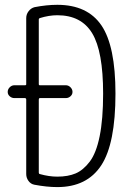

<svg xmlns="http://www.w3.org/2000/svg" viewBox="-20 -760 540 790"><path d="M139.6 -350.6V-49.8Q139.6 -44.9 143.6 -43.9Q181.6 -33.2 215.8 -33.2Q259.8 -33.2 291 -46.4Q322.3 -59.6 349.1 -94.7Q376 -129.9 390.1 -199.7Q404.3 -269.5 404.3 -375Q404.3 -548.8 359.4 -623Q314.5 -697.3 215.8 -697.3Q181.6 -697.3 143.6 -685.5Q139.6 -683.6 139.6 -680.7V-414.1Q139.6 -409.2 143.6 -409.2H251Q261.7 -409.2 270 -400.9Q278.3 -392.6 278.3 -381.8Q278.3 -371.1 270 -363.8Q261.7 -356.4 251 -356.4H143.6Q139.6 -355.5 139.6 -350.6ZM39.1 -356.4Q28.3 -356.4 20 -363.8Q11.7 -371.1 11.7 -381.8Q11.7 -392.6 20 -400.9Q28.3 -409.2 39.1 -409.2H83Q87.9 -409.2 87.9 -413.1V-685.5Q87.9 -701.2 97.7 -713.9Q107.4 -726.6 122.1 -730.5Q171.9 -740.2 215.8 -740.2Q339.8 -740.2 397.5 -655.3Q455.1 -570.3 455.1 -375Q455.1 -168.9 396.5 -79.6Q337.9 9.8 215.8 9.8Q172.9 9.8 121.1 0Q106.4 -2.9 97.2 -15.6Q87.9 -28.3 87.9 -43.9V-350.6Q87.9 -355.5 83 -356.4Z"/></svg>

Font: Rounded-L Mgen+ 1mn light
Style: Regular
Weight: 200
Designer: [Source Han Sans]
Ryoko NISHIZUKA  (kana & ideographs); Paul D. Hunt (Latin, Greek & Cyrillic); Wenlong ZHANG  (bopomofo
Version: Version 1.059.20150602